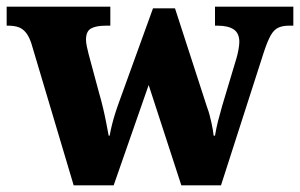

<svg xmlns="http://www.w3.org/2000/svg" viewBox="-24 -556 900 576"><path d="M70 -426Q63 -447 53.5 -458.5Q44 -470 31.5 -474.5Q19 -479 -1 -479H-4V-536H307V-479H294Q264 -479 249 -470.5Q234 -462 234 -437Q234 -429 236.5 -416.5Q239 -404 242 -393L273 -278Q280 -254 285.5 -230.5Q291 -207 295 -186Q299 -165 302 -149H305Q308 -166 312 -182Q316 -198 321.5 -215.5Q327 -233 334 -252L435 -531H501L597 -235Q602 -222 605 -210Q608 -198 610.5 -187Q613 -176 614.5 -166.5Q616 -157 617 -149H621Q625 -173 630 -192.5Q635 -212 643 -240L685 -380Q689 -393 691.5 -407.5Q694 -422 694 -430Q694 -456 677.5 -467.5Q661 -479 628 -479H621V-536H856V-479H843Q824 -479 811 -473Q798 -467 788.5 -450.5Q779 -434 768 -401L639 0H520L422 -301L317 0H197Z"/></svg>

Font: Noto Serif Tibetan ExtraBold
Style: Regular
Weight: 800
Version: Version 2.103